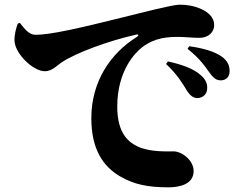

<svg xmlns="http://www.w3.org/2000/svg" viewBox="-20 -768 1040 822"><path d="M779 -382C793 -359 807 -349 824 -348C849 -348 867 -366 867 -389C868 -408 862 -426 842 -444C809 -475 757 -492 699 -505L691 -494C739 -449 762 -410 779 -382ZM874 -461C892 -436 904 -424 925 -424C949 -424 963 -440 963 -464C963 -488 954 -508 929 -526C899 -547 850 -562 790 -570L783 -559C839 -514 858 -483 874 -461ZM65 -670C85 -645 104 -619 132 -619C196 -619 318 -647 499 -692C600 -717 719 -748 749 -748C781 -748 811 -743 842 -729C871 -716 897 -694 897 -661C897 -630 872 -606 834 -606C804 -606 769 -610 745 -610C701 -610 644 -608 589 -566C558 -542 482 -465 482 -311C482 -191 536 -157 569 -141C621 -116 699 -120 722 -120C761 -120 809 -80 809 -36C809 22 747 34 701 34C614 34 554 22 494 -13C422 -55 371 -128 371 -262C371 -418 452 -539 566 -610C575 -616 574 -622 564 -620C443 -593 307 -542 247 -503C225 -489 204 -463 172 -463C121 -463 42 -540 42 -596C42 -624 50 -651 56 -667Z"/></svg>

Font: Source Han Serif KR Heavy
Style: Regular
Weight: 900
Designer: Ryoko NISHIZUKA 西塚涼子 (kana & ideographs); Frank Grießhammer (Latin, Greek & Cyrillic); Wenlong ZHANG 张文龙 (bopomofo); San
Foundry: Adobe
Version: Version 2.001;hotconv 1.1.0;makeotfexe 2.6.0